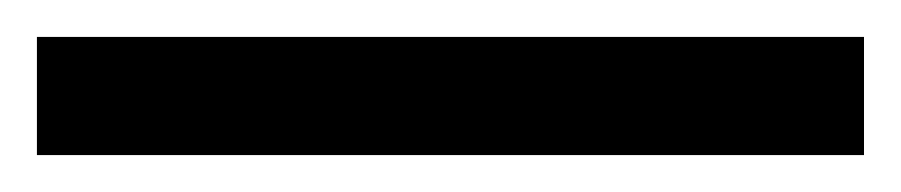

<svg xmlns="http://www.w3.org/2000/svg" viewBox="-22 70 488 104"><path d="M446 154H-2V90H446Z"/></svg>

Font: Noto Sans Georgian
Style: Regular
Weight: 400
Designer: Monotype Design Team, Akaki Razmadze
Foundry: Google LLC
Version: Version 2.002